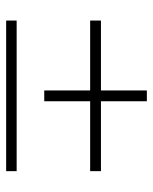

<svg xmlns="http://www.w3.org/2000/svg" viewBox="45 -728 509 640"><g transform="rotate(90 300.0 -408.5)"><path d="M318 -301H282V-454H49V-490H282V-643H318V-490H551V-454H318ZM551 -174H49V-209H551Z"/></g></svg>

Font: Tanohe Sans ExtraLight
Style: Regular
Weight: 250
Designer: Village Type and Design LLC & Cristiano Sobral
Foundry: Cooper Hewitt Smithsonian Design Museum
Version: Version 1.00;May 30, 2020;FontCreator 12.0.0.2522 64-bit; tt